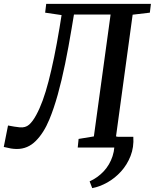

<svg xmlns="http://www.w3.org/2000/svg" viewBox="-52 -763 801 993"><path d="M637.5 -55.5Q641 -1.5 623.2 43.8Q605.5 89 574 123.8Q542.5 158.5 503.5 180.5Q464.5 202.5 425 210L411.5 175Q453.5 156 484.5 122.8Q515.5 89.5 530.2 44.5Q545 -0.5 538 -55.5ZM330.5 -688 318.5 -616Q302.5 -519.5 284.8 -433Q267 -346.5 246.8 -273.8Q226.5 -201 203 -144.5Q174.5 -75.5 133 -34Q91.5 7.5 35.5 7.5Q20 7.5 4.8 5Q-10.5 2.5 -32.5 -3L-10.5 -114Q6.5 -110.5 21.5 -108.2Q36.5 -106 49.5 -104.5Q79.5 -101.5 98.5 -118.2Q117.5 -135 135.5 -168.5Q153 -200.5 168.8 -243.5Q184.5 -286.5 199 -342.2Q213.5 -398 227.8 -467Q242 -536 256 -620L266.5 -685L181.5 -697.5L187 -743H728.5L723 -697.5L634 -687L548 -57.5L631 -40L626 0H350L354.5 -44.5L433.5 -57.5L520 -688Z"/></svg>

Font: Merriweather Medium
Style: Italic
Weight: 500
Italic angle: -7.8°
Version: Version 2.101